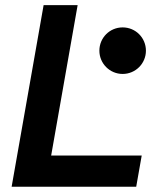

<svg xmlns="http://www.w3.org/2000/svg" viewBox="-20 -713 626 733"><path d="M24.4 0H500L521 -119.1H175.3L276.4 -693.4H146.5ZM448.2 -430.7C497.6 -430.7 537.1 -470.7 537.1 -519.5C537.1 -568.8 497.6 -608.4 448.2 -608.4C398.9 -608.4 359.4 -568.8 359.4 -519.5C359.4 -470.7 398.9 -430.7 448.2 -430.7Z"/></svg>

Font: Cascadia Mono PL
Style: Bold Italic
Weight: 700
Italic angle: -10°
Monospace: yes
Designer: Aaron Bell
Foundry: Saja Typeworks
Version: Version 2404.023